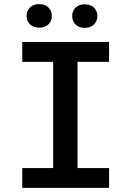

<svg xmlns="http://www.w3.org/2000/svg" viewBox="-20 -915 640 935"><path d="M88.4 -710.9H511.2V-613.8H357.4V-96.7H511.2V0H88.4V-96.7H238.8V-613.8H88.4ZM109.4 -837.4Q109.4 -861.8 125.7 -878.4Q142.1 -895 170.9 -895Q199.7 -895 216.1 -878.4Q232.4 -861.8 232.4 -837.4Q232.4 -813 216.1 -796.6Q199.7 -780.3 170.9 -780.3Q142.1 -780.3 125.7 -796.6Q109.4 -813 109.4 -837.4ZM331.5 -836.9Q331.5 -861.3 347.7 -877.7Q363.8 -894 392.6 -894Q421.4 -894 437.7 -877.7Q454.1 -861.3 454.1 -836.9Q454.1 -812.5 437.7 -795.9Q421.4 -779.3 392.6 -779.3Q363.8 -779.3 347.7 -795.9Q331.5 -812.5 331.5 -836.9Z"/></svg>

Font: TypoPRO Roboto Mono
Style: Regular
Weight: 500
Designer: Google
Version: Version 2.000986; 2015; ttfautohint (v1.3)